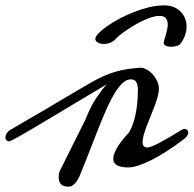

<svg xmlns="http://www.w3.org/2000/svg" viewBox="-41 -681 717 711"><path d="M547.4 -352.1Q547.4 -339.8 543 -323.5Q538.6 -307.1 531.7 -288.8Q524.9 -270.5 517.1 -251.5Q509.3 -232.4 502.4 -214.6Q495.6 -196.8 491.2 -181.2Q486.8 -165.5 486.8 -154.8Q486.8 -145.5 491 -140.1Q495.1 -134.8 504.4 -134.8Q511.2 -134.8 523.7 -139.9Q536.1 -145 553 -154.1Q569.8 -163.1 590.1 -175Q610.4 -187 632.8 -200.7Q637.7 -203.6 642.6 -203.6Q647.9 -203.6 652.1 -199.7Q656.2 -195.8 656.2 -189.9Q656.2 -183.6 650.9 -176.5Q645.5 -169.4 632.8 -160.2Q569.3 -112.8 516.8 -86.9Q464.4 -61 433.1 -61Q407.7 -61 393.1 -68.8Q378.4 -76.7 378.4 -93.3Q378.4 -108.9 391.8 -132.8Q405.3 -156.7 436 -189.5Q447.8 -209 454.6 -232.2Q461.4 -255.4 464.6 -277.6Q467.8 -299.8 468.8 -318.6Q469.7 -337.4 469.7 -348.6Q469.7 -367.2 463.6 -377.2Q457.5 -387.2 443.4 -387.2Q427.7 -387.2 412.8 -373.3Q397.9 -359.4 383.1 -335Q368.2 -310.5 353.5 -277.3Q338.9 -244.1 323.5 -205.6Q308.1 -167 292 -125Q275.9 -83 258.3 -40.5Q255.4 -32.2 251 -23.4Q246.6 -14.6 241 -7.1Q235.4 0.5 228.3 5.4Q221.2 10.3 213.4 10.3Q194.8 10.3 185.5 2Q176.3 -6.3 176.3 -25.4Q176.3 -30.8 177 -36.6Q177.7 -42.5 181.6 -50.3L275.9 -239.3Q294.4 -287.1 315.7 -318.4Q336.9 -349.6 354 -368.7Q314 -344.7 273.9 -320.8Q233.9 -296.9 196.8 -274.7Q159.7 -252.4 126.7 -232.7Q93.8 -212.9 67.9 -197.8Q42 -182.6 24.4 -172.9Q6.8 -163.1 0 -160.2Q-3.9 -157.7 -8.3 -157.7Q-13.7 -157.7 -17.3 -161.6Q-21 -165.5 -21 -171.9Q-21 -178.7 -16.4 -186.8Q-11.7 -194.8 0 -201.7L130.4 -277.8Q155.8 -293 181.6 -308.3Q207.5 -323.7 230.2 -336.9Q252.9 -350.1 270.5 -360.4Q288.1 -370.6 297.4 -376Q320.8 -389.6 343 -399.4Q365.2 -409.2 387.2 -415.5Q409.2 -421.9 431.9 -425.3Q454.6 -428.7 479.5 -430.2Q490.2 -430.2 502.2 -423.6Q514.2 -417 524.2 -406Q534.2 -395 540.8 -381.1Q547.4 -367.2 547.4 -352.1ZM624 -515.1Q608.4 -507.8 593.3 -507.8Q580.6 -507.8 573 -511.7Q565.4 -515.6 565.4 -522Q565.4 -525.9 567.6 -533.7Q569.8 -541.5 572.8 -551Q575.7 -560.5 577.9 -570.8Q580.1 -581.1 580.1 -590.8Q580.1 -604 573.7 -613Q567.4 -622.1 548.8 -622.1Q536.1 -622.1 520.5 -617.2Q504.9 -612.3 488.3 -604.5Q471.7 -596.7 455.3 -586.9Q439 -577.1 424.8 -567.4Q410.6 -557.6 400.1 -548.8Q389.6 -540 384.8 -534.2Q376 -525.9 365.2 -522Q354.5 -518.1 344.2 -518.1Q331.5 -518.1 321.8 -523.2Q312 -528.3 312 -537.6Q312 -544.9 323.5 -557.1Q335 -569.3 354.2 -583Q373.5 -596.7 399.2 -610.6Q424.8 -624.5 453.1 -635.7Q481.4 -647 510.7 -654.1Q540 -661.1 566.9 -661.1Q586.4 -661.1 602.1 -654.8Q617.7 -648.4 628.2 -637.7Q638.7 -627 644.3 -612.8Q649.9 -598.6 649.9 -582.5Q649.9 -565.9 643.6 -548.6Q637.2 -531.2 624 -515.1Z"/></svg>

Font: Meddon
Style: Regular
Weight: 400
Designer: Vernon Adams
Foundry: Vernon Adams
Version: Version 1.000